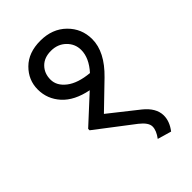

<svg xmlns="http://www.w3.org/2000/svg" viewBox="-214 -732 867 867"><g transform="rotate(-45 219.0 -299.0)"><path d="M264.9 -74.8 89 -209.3V-218.4L217.4 -336.7Q136 -352.9 94.8 -398.6Q53.6 -444.4 53.6 -504.8Q53.6 -565.2 97.6 -608.9Q141.6 -652.7 217.6 -652.7Q293.7 -652.7 341.3 -605.9Q388.8 -559.2 388.8 -491.9Q388.8 -411 305.4 -330.1L187.1 -215.9L322.5 -108.7Q372.6 -68.3 373.6 -20.7Q374.1 17.7 345.3 55.1L279.1 35.9Q302.3 5.1 302.3 -20.2Q302.3 -45.5 264.9 -74.8ZM273 -390.8Q319 -441.9 319 -492.4Q319 -531.3 290.7 -558.9Q262.4 -586.5 219.2 -586.5Q175.9 -586.5 150.9 -560.9Q125.9 -535.4 125.9 -496Q125.9 -456.5 164.1 -426.9Q202.2 -397.4 273 -390.8Z"/></g></svg>

Font: KhulaRegular
Style: Regular
Weight: 400
Designer: Erin McLaughlin, Steve Matteson
Version: Version 1.001;PS 1.0;hotconv 1.0.72;makeotf.lib2.5.5900; ttf